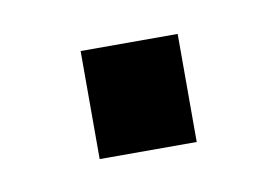

<svg xmlns="http://www.w3.org/2000/svg" viewBox="-31 -149 273 189"><g transform="rotate(-10 105.5 -54.0)"><path d="M57 0V-108H154V0Z"/></g></svg>

Font: Zilla Slab
Style: Regular
Weight: 400
Designer: Typotheque.com
Foundry: Typotheque type foundry
Version: Version 1.1; 2017; ttfautohint (v1.6)